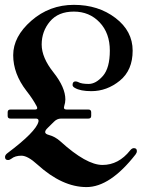

<svg xmlns="http://www.w3.org/2000/svg" viewBox="-36 -738 590 780"><path d="M-15.6 -100.1Q-15.6 -108.4 -5.9 -115.7Q109.9 -202.6 120.1 -243.2Q120.6 -245.1 120.6 -247.1Q120.6 -256.3 109.9 -256.3H6.3Q-4.9 -256.3 -4.9 -267.1V-281.7Q-4.9 -293 6.3 -293H105.5Q115.2 -293 115.2 -298.8Q115.2 -301.8 113.3 -305.7Q98.1 -335 71.3 -369.1Q17.6 -438.5 17.6 -513.9Q17.6 -589.4 91.3 -653.8Q165 -718.3 264.2 -718.3Q363.3 -718.3 433.1 -665Q502.9 -611.8 502.9 -532.2Q502.9 -452.6 450.7 -410.2Q398.4 -367.7 335 -367.7Q290.5 -367.7 268.1 -380.9Q258.8 -386.2 258.8 -392.6Q258.8 -407.2 270.5 -407.2Q276.9 -407.2 282.2 -404.3Q294.9 -397 324.2 -397Q353.5 -397 381.8 -429.2Q410.2 -461.4 410.2 -532.5Q410.2 -603.5 368.7 -647.2Q327.1 -690.9 263.9 -690.9Q200.7 -690.9 167 -650.9Q133.3 -610.8 133.3 -557.1Q133.3 -503.9 181.6 -443.4Q229.5 -382.8 229.5 -334Q229.5 -321.3 224.9 -307.1Q220.2 -293 234.9 -293H323.2Q334.5 -293 334.5 -281.7V-267.1Q334.5 -256.3 323.2 -256.3H211.9Q195.3 -256.3 182.1 -242.4Q168.9 -228.5 158.2 -218.8Q147.5 -209 147.5 -201.4Q147.5 -193.8 162.1 -189.9Q188 -183.1 209.5 -163.6Q314.9 -67.9 380.4 -67.9Q445.8 -67.9 492.7 -127Q500 -136.2 507.8 -136.2Q520 -136.2 520 -124.5Q520 -117.2 514.6 -110.4Q411.1 22 315.4 22Q216.8 22 116.2 -69.3Q76.7 -105.5 51 -105.5Q25.4 -105.5 10.3 -93.3Q3.4 -87.9 -3.4 -87.9Q-15.6 -87.9 -15.6 -100.1Z"/></svg>

Font: UnifrakturMaguntia21
Style: Book
Weight: 400
Designer: j. 'mach' wust, Gerrit Ansmann, Georg Duffner, based on a font by Peter Wiegel, original typeface by Carl Albert Fahrenw
Version: Version 2017-03-19